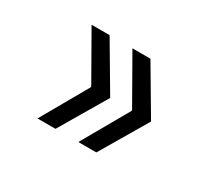

<svg xmlns="http://www.w3.org/2000/svg" viewBox="-85 -641 769 692"><g transform="rotate(30 300.0 -295.0)"><path d="M294 -100 404 -293V-297L294 -490H369L484 -295L369 -100ZM124 -100 234 -293V-297L124 -490H199L314 -295L199 -100Z"/></g></svg>

Font: DM Mono Light
Style: Regular
Weight: 300
Designer: Colophon Foundry
Foundry: Colophon Foundry
Version: Version 1.000; ttfautohint (v1.8.2.53-6de2)